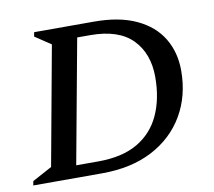

<svg xmlns="http://www.w3.org/2000/svg" viewBox="-67 -636 796 713"><g transform="rotate(-10 331.0 -280.0)"><path d="M3 0 6 -16 80 -56 162 -504 102 -544 105 -560H331Q426 -560 490 -530Q554 -500 586 -447Q618 -394 618 -325Q618 -230 575 -156.5Q532 -83 452.5 -41.5Q373 0 262 0ZM308 -513H259L173 -46H256Q347 -46 405 -80Q463 -114 491 -175.5Q519 -237 519 -318Q519 -407 467 -460Q415 -513 308 -513Z"/></g></svg>

Font: Spectral SC Medium
Style: Italic
Weight: 500
Italic angle: -10°
Designer: Jean-Baptiste Levee
Foundry: Production Type
Version: Version 2.001